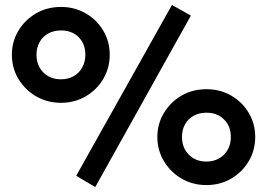

<svg xmlns="http://www.w3.org/2000/svg" viewBox="-20 -738 1080 776"><path d="M365 18 288 -27.5 675 -718 751.5 -675ZM226.5 -322.5Q171 -322.5 126.2 -348.5Q81.5 -374.5 54.8 -418.5Q28 -462.5 28 -517Q28 -570.5 54.8 -614.5Q81.5 -658.5 126.2 -684.2Q171 -710 226.5 -710Q281.5 -710 326.2 -684.2Q371 -658.5 397.2 -614.5Q423.5 -570.5 423.5 -517Q423.5 -463 397.2 -418.8Q371 -374.5 326.2 -348.5Q281.5 -322.5 226.5 -322.5ZM226.5 -417.5Q255.5 -417.5 277.8 -430.2Q300 -443 312.5 -465.5Q325 -488 325 -517Q325 -560.5 297.8 -587.8Q270.5 -615 226.5 -615Q197 -615 174.8 -602.5Q152.5 -590 140 -567.8Q127.5 -545.5 127.5 -517Q127.5 -473 155.2 -445.2Q183 -417.5 226.5 -417.5ZM814.5 10Q759 10 714.2 -16Q669.5 -42 642.8 -86.2Q616 -130.5 616 -184.5Q616 -238 642.8 -282Q669.5 -326 714.2 -351.8Q759 -377.5 814.5 -377.5Q869.5 -377.5 914.2 -351.8Q959 -326 985.2 -282Q1011.5 -238 1011.5 -184.5Q1011.5 -130.5 985.2 -86.2Q959 -42 914.2 -16Q869.5 10 814.5 10ZM814.5 -85Q843 -85 865.5 -97.8Q888 -110.5 900.5 -133Q913 -155.5 913 -184.5Q913 -228 885.5 -255.2Q858 -282.5 814.5 -282.5Q785 -282.5 762.8 -270.2Q740.5 -258 728 -235.8Q715.5 -213.5 715.5 -184.5Q715.5 -141 743 -113Q770.5 -85 814.5 -85Z"/></svg>

Font: Geologica Roman SemiBold
Style: Regular
Weight: 600
Designer: Sindre Bremnes, Frode Helland
Foundry: Monokrom Skriftforlag AS
Version: Version 1.010;gftools[0.9.28]